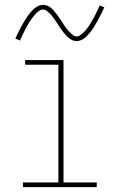

<svg xmlns="http://www.w3.org/2000/svg" viewBox="-20 -766 490 786"><path d="M74 0V-19H219V-501H83V-520H240V-19H376V0ZM294 -598Q281 -598 270.5 -604.5Q260 -611 251.5 -620Q243 -629 236 -638.5Q229 -648 222 -658.5Q215 -669 208 -680Q201 -691 193.5 -700Q186 -709 176 -718Q166 -727 156 -727Q151 -727 148.5 -726Q146 -725 142.5 -723Q139 -721 134.5 -717.5Q130 -714 125 -708.5Q120 -703 117.5 -699.5Q115 -696 112.5 -693Q110 -690 108 -687Q106 -684 103.5 -680.5Q101 -677 98.5 -673Q96 -669 94 -664.5Q92 -660 89 -655.5Q86 -651 83.5 -646Q81 -641 78.5 -635.5Q76 -630 73 -624.5Q70 -619 67.5 -613Q65 -607 62 -600L43 -608Q48 -620 53 -630Q58 -640 63 -649.5Q68 -659 72.5 -667Q77 -675 81.5 -682.5Q86 -690 90 -696Q94 -702 98.5 -707.5Q103 -713 110.5 -721.5Q118 -730 125.5 -735Q133 -740 140 -743Q147 -746 156 -746Q169 -746 179.5 -740Q190 -734 198.5 -724.5Q207 -715 214 -705.5Q221 -696 228 -685.5Q235 -675 242 -664Q249 -653 256.5 -644Q264 -635 274 -626Q284 -617 294 -617Q299 -617 301.5 -618Q304 -619 307.5 -621.5Q311 -624 315.5 -627.5Q320 -631 325 -636Q330 -641 332.5 -644.5Q335 -648 337.5 -651Q340 -654 342 -657Q344 -660 346.5 -664Q349 -668 351.5 -672Q354 -676 356 -680Q358 -684 361 -688.5Q364 -693 366.5 -698Q369 -703 371.5 -708.5Q374 -714 377 -719.5Q380 -725 382.5 -731Q385 -737 388 -744L407 -736Q402 -725 397 -714.5Q392 -704 387 -695Q382 -686 377.5 -677.5Q373 -669 368.5 -662Q364 -655 360 -648.5Q356 -642 351.5 -636.5Q347 -631 339.5 -622.5Q332 -614 324.5 -609Q317 -604 310 -601Q303 -598 294 -598Z"/></svg>

Font: Iosevka Etoile Thin
Style: Regular
Weight: 100
Designer: Belleve Invis
Foundry: Belleve Invis
Version: Version 22.1.2; ttfautohint (v1.8.4)